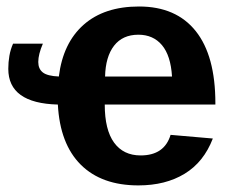

<svg xmlns="http://www.w3.org/2000/svg" viewBox="-20 -558 718 588"><path d="M403.8 9.8Q291 9.8 227.3 -53.7Q163.6 -117.2 157.2 -237.8Q5.4 -241.7 5.4 -347.2Q5.4 -367.7 8.8 -387.2Q12.2 -406.7 20 -424.3H111.3Q97.2 -391.6 97.2 -368.2Q97.2 -347.2 111.1 -336.2Q125 -325.2 160.2 -323.7Q172.9 -426.3 236.1 -482.2Q299.3 -538.1 405.8 -538.1Q519.5 -538.1 579.6 -462.6Q639.6 -387.2 639.6 -241.7V-237.8H300.8Q300.8 -160.6 329.3 -121.3Q357.9 -82 410.6 -82Q483.4 -82 502.4 -145L631.8 -133.8Q604 -61.5 545.4 -25.9Q486.8 9.8 403.8 9.8ZM403.8 -451.7Q355.5 -451.7 329.3 -418Q303.2 -384.3 301.8 -323.7H506.8Q502.9 -387.7 476.1 -419.7Q449.2 -451.7 403.8 -451.7Z"/></svg>

Font: Arimo
Style: Bold
Weight: 700
Designer: Steve Matteson
Foundry: Monotype Imaging Inc.
Version: Version 1.33